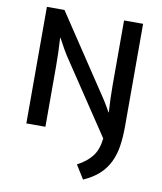

<svg xmlns="http://www.w3.org/2000/svg" viewBox="-94 -705 860 1022"><g transform="rotate(10 336.0 -194.0)"><path d="M76 -630H171L435 -233Q453 -207 469 -181Q485 -155 496 -134H498Q493 -208 493 -281.5Q493 -355 493 -430V-630H596V-73Q596 -16 588.5 32Q581 80 562 119Q543 158 510 188.5Q477 219 425 242L379 168Q429 142 457.5 106Q486 70 493 8L244 -365Q225 -392 207 -423.5Q189 -455 176 -480H174Q179 -402 179 -325.5Q179 -249 179 -172V0H76Z"/></g></svg>

Font: Ek Mukta Medium
Style: Regular
Weight: 500
Designer: Girish Dalvi and Yashodeep Gholap
Foundry: Ek Type
Version: Version 2.538;PS 1.002;hotconv 16.6.51;makeotf.lib2.5.65220;